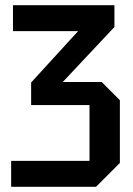

<svg xmlns="http://www.w3.org/2000/svg" viewBox="-20 -720 512 740"><path d="M350 0H23V-100H325V-315H100V-402L281 -600H30V-700H421V-616L222 -404H372L442 -334V-92Z"/></svg>

Font: Tektur SemiCondensed Medium
Style: Regular
Weight: 500
Width: 4
Designer: Adam Jagosz
Foundry: Adam Jagosz
Version: Version 1.005;gftools[0.9.30]